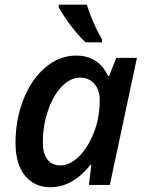

<svg xmlns="http://www.w3.org/2000/svg" viewBox="-20 -786 619 816"><path d="M194.8 9.8Q126 9.8 85.9 -39.8Q45.9 -89.4 45.9 -179.2Q45.9 -277.8 79.8 -363.8Q113.8 -449.7 173.3 -499.8Q232.9 -549.8 304.2 -549.8Q351.6 -549.8 385.7 -527.6Q419.9 -505.4 439 -462.9H443.8L474.1 -540H562L446.8 0H357.9L368.2 -85.9H365.2Q288.1 9.8 194.8 9.8ZM236.8 -83Q276.9 -83 315.4 -120.8Q354 -158.7 378.9 -222.2Q403.8 -285.6 403.8 -360.8Q403.8 -403.8 380.9 -429.9Q357.9 -456.1 320.8 -456.1Q279.3 -456.1 242.7 -418.5Q206.1 -380.9 184.1 -316.2Q162.1 -251.5 162.1 -182.1Q162.1 -132.3 181.9 -107.7Q201.7 -83 236.8 -83ZM413.6 -606H343.3Q311.5 -636.7 278.8 -679.9Q246.1 -723.1 229.5 -755.9V-766.1H349.1Q372.1 -690.9 413.6 -618.2Z"/></svg>

Font: TypoPRO Open Sans
Style: Italic
Weight: 600
Italic angle: -12°
Foundry: Ascender Corporation
Version: Version 1.10